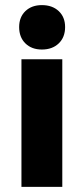

<svg xmlns="http://www.w3.org/2000/svg" viewBox="-20 -732 328 752"><path d="M224 -500V0H64V-500ZM144 -712Q185 -712 210 -688.5Q235 -665 235 -626Q235 -586 210 -562Q185 -538 144 -538Q104 -538 79.5 -562Q55 -586 55 -626Q55 -665 79.5 -688.5Q104 -712 144 -712Z"/></svg>

Font: Prodigy Sans
Style: Bold
Weight: 700
Designer: Wei Huang
Foundry: Wei Huang
Version: Version 1.003; ttfautohint (v1.8.3)